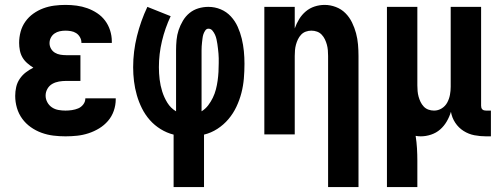

<svg xmlns="http://www.w3.org/2000/svg" viewBox="-20 -548 2040 783"><path d="M247 8Q222 8 197.5 5Q173 2 149.5 -6.5Q126 -15 105.5 -29.5Q85 -44 70.5 -64Q56 -84 49 -108Q42 -132 42 -157Q42 -175 46 -193Q50 -211 60.5 -226.5Q71 -242 85.5 -253Q100 -264 116 -272Q103 -280 91 -290.5Q79 -301 71.5 -314Q64 -327 61 -342.5Q58 -358 58 -373Q58 -396 64 -418.5Q70 -441 83.5 -460Q97 -479 116 -492.5Q135 -506 156.5 -514Q178 -522 201 -525Q224 -528 247 -528Q270 -528 292.5 -525Q315 -522 336 -514.5Q357 -507 376 -494.5Q395 -482 408.5 -464Q422 -446 429 -424Q436 -402 436 -380V-373H312V-375Q312 -386 306 -396.5Q300 -407 290.5 -413Q281 -419 269.5 -421Q258 -423 247 -423Q235 -423 223.5 -420.5Q212 -418 202.5 -411.5Q193 -405 187.5 -394.5Q182 -384 182 -372Q182 -360 188 -349.5Q194 -339 204 -333Q214 -327 226 -325Q238 -323 250 -323H308V-218H250Q235 -218 220.5 -215.5Q206 -213 193.5 -206Q181 -199 173.5 -186Q166 -173 166 -158Q166 -144 173 -131Q180 -118 192 -110Q204 -102 218.5 -99.5Q233 -97 247 -97Q260 -97 273.5 -99Q287 -101 299 -106Q311 -111 319.5 -122Q328 -133 328 -146V-147H452V-143Q452 -119 444 -96Q436 -73 420.5 -55Q405 -37 384.5 -24.5Q364 -12 341 -4.5Q318 3 294.5 5.5Q271 8 247 8Z M688 215V1Q660 -6 635 -21.5Q610 -37 591 -58.5Q572 -80 559 -106Q546 -132 538 -160Q530 -188 526.5 -216.5Q523 -245 523 -274Q523 -338 538.5 -400.5Q554 -463 581 -520L676 -482Q653 -433 640.5 -380.5Q628 -328 628 -274Q628 -249 631 -224Q634 -199 641.5 -175Q649 -151 662.5 -129Q676 -107 698 -94V-343Q698 -364 700 -385Q702 -406 708.5 -425.5Q715 -445 726 -463.5Q737 -482 753 -495Q769 -508 789 -514Q809 -520 830 -520Q856 -520 880 -510Q904 -500 921.5 -481Q939 -462 949.5 -438.5Q960 -415 966 -390Q972 -365 974.5 -339.5Q977 -314 977 -288Q977 -258 974.5 -228Q972 -198 964.5 -169Q957 -140 944 -112.5Q931 -85 911.5 -62Q892 -39 866.5 -22.5Q841 -6 812 1V215ZM802 -94Q818 -104 829 -118.5Q840 -133 848 -149.5Q856 -166 860.5 -183.5Q865 -201 867.5 -219Q870 -237 871 -255Q872 -273 872 -291Q872 -301 872 -310.5Q872 -320 871 -329.5Q870 -339 869 -349Q868 -359 866.5 -368.5Q865 -378 863 -387.5Q861 -397 857 -406Q853 -415 846.5 -423Q840 -431 830 -431Q822 -431 817 -423.5Q812 -416 809.5 -408.5Q807 -401 806 -392.5Q805 -384 804 -376Q803 -368 802.5 -359.5Q802 -351 802 -343Z M1318 215V-320Q1318 -332 1317 -343.5Q1316 -355 1313 -366Q1310 -377 1305 -387.5Q1300 -398 1292 -406.5Q1284 -415 1273 -419Q1262 -423 1250 -423Q1238 -423 1227 -419Q1216 -415 1208 -406.5Q1200 -398 1195 -387.5Q1190 -377 1187 -366Q1184 -355 1183 -343.5Q1182 -332 1182 -320V0H1058V-520H1182V-432Q1189 -452 1200 -470Q1211 -488 1227 -501.5Q1243 -515 1263 -521.5Q1283 -528 1304 -528Q1327 -528 1349.5 -519.5Q1372 -511 1388.5 -494.5Q1405 -478 1415.5 -456.5Q1426 -435 1432 -412.5Q1438 -390 1440 -366.5Q1442 -343 1442 -320V215Z M1558 215V-520H1682V-200Q1682 -188 1683 -176.5Q1684 -165 1687 -154Q1690 -143 1695 -132.5Q1700 -122 1708 -113.5Q1716 -105 1727 -101Q1738 -97 1750 -97Q1767 -97 1781.5 -106Q1796 -115 1804 -130Q1812 -145 1815 -161.5Q1818 -178 1818 -194V-520H1942V-117Q1942 -113 1943 -109Q1944 -105 1947 -102Q1950 -99 1954 -98Q1958 -97 1962 -97H1982V8H1962Q1938 8 1914.5 3.5Q1891 -1 1870.5 -14Q1850 -27 1836.5 -47.5Q1823 -68 1819 -92Q1813 -72 1802 -53Q1791 -34 1775 -20Q1759 -6 1738 1Q1717 8 1696 8Q1691 8 1685.5 7.5Q1680 7 1675 6Q1679 31 1680.5 56.5Q1682 82 1682 107V215Z"/></svg>

Font: Iosevka Term Curly Extrabold
Style: Regular
Weight: 800
Designer: Belleve Invis
Foundry: Belleve Invis
Version: Version 32.3.0